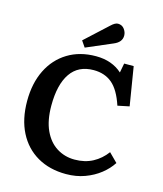

<svg xmlns="http://www.w3.org/2000/svg" viewBox="-135 -1036 977 1149"><g transform="rotate(15 353.0 -461.0)"><path d="M383 14Q281 14 205 -30Q129 -74 87.5 -155.5Q46 -237 46 -349Q46 -459 86.5 -541Q127 -623 201.5 -668.5Q276 -714 376 -714Q426 -714 466.5 -699.5Q507 -685 538 -657L549 -715H608L647 -476L575 -461Q545 -552 499 -591Q453 -630 384 -630Q289 -630 241 -560Q193 -490 193 -360Q193 -268 221.5 -206.5Q250 -145 299.5 -114Q349 -83 410 -83Q474 -83 522.5 -109Q571 -135 605 -181L658 -128Q633 -89 592.5 -57Q552 -25 499 -5.5Q446 14 383 14ZM296 -746 270 -784 409 -912Q434 -936 452 -936Q477 -936 491.5 -917Q506 -898 506 -876Q506 -835 457 -815Z"/></g></svg>

Font: Literata SemiBold
Style: Regular
Weight: 600
Designer: Latin by Veronika Burian and Jose Scaglione. Greek by Irene Vlachou. Cyrillic by Vera Evstafieva.
Foundry: TypeTogether
Version: Version 3.103; ttfautohint (v1.8.4.7-5d5b);gftools[0.9.29]